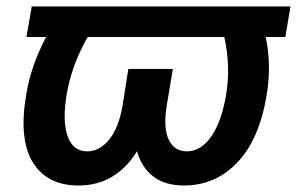

<svg xmlns="http://www.w3.org/2000/svg" viewBox="-20 -566 922 596"><path d="M881.8 -545.9 865.7 -451.2H804.7Q823.2 -366.7 808.1 -272.9Q785.6 -134.3 717.3 -62.3Q648.9 9.8 551.3 9.8Q492.2 9.8 455.8 -18.1Q419.4 -45.9 405.3 -96.7Q374.5 -45.9 328.9 -18.1Q283.2 9.8 223.6 9.8Q126 9.8 81.8 -62.3Q37.6 -134.3 61.5 -272.9Q77.1 -366.2 123.5 -451.2H62L78.6 -545.9ZM252 -451.2Q224.6 -401.9 209.2 -358.2Q193.8 -314.5 186.5 -270.5Q173.3 -189 190.2 -142.6Q207 -96.2 250.5 -96.2Q289.1 -96.2 318.8 -132.6Q348.6 -168.9 360.4 -238.3L378.4 -352.1H516.6L497.6 -238.3Q486.3 -168.9 503.7 -132.6Q521 -96.2 559.6 -96.2Q604 -96.2 636 -142.6Q668 -189 681.6 -270.5Q689 -314.5 688 -358.2Q687 -401.9 676.3 -451.2Z"/></svg>

Font: Inter Display Semi Bold
Style: Italic
Weight: 600
Italic angle: -9.39999°
Designer: Rasmus Andersson
Foundry: rsms
Version: Version 4.000;git-4fc901f